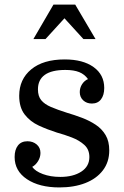

<svg xmlns="http://www.w3.org/2000/svg" viewBox="-20 -810 543 840"><path d="M244 -36Q300 -36 335.5 -59Q371 -82 371 -123Q371 -156 349 -176Q327 -196 294.5 -208.5Q262 -221 229 -230Q188 -243 150 -260.5Q112 -278 88 -309Q64 -340 64 -391Q64 -463 116.5 -506.5Q169 -550 263 -550Q343 -550 389.5 -516.5Q436 -483 436 -425Q436 -394 422 -375.5Q408 -357 382 -357Q359 -357 344 -371Q329 -385 329 -407Q329 -426 339 -441.5Q349 -457 365 -464Q350 -485 326.5 -494.5Q303 -504 266 -504Q206 -504 176 -482.5Q146 -461 146 -419Q146 -389 160.5 -371.5Q175 -354 203 -342Q231 -330 272 -317Q306 -307 339 -294.5Q372 -282 399 -264Q426 -246 442 -219Q458 -192 458 -152Q458 -101 430 -64.5Q402 -28 353 -9Q304 10 240 10Q152 10 98 -26Q44 -62 44 -123Q44 -155 58.5 -173.5Q73 -192 100 -192Q124 -192 140.5 -178Q157 -164 157 -141Q157 -122 146.5 -105Q136 -88 121 -80Q134 -61 167.5 -48.5Q201 -36 244 -36ZM398 -639 309 -790H214L126 -639H179L262 -730L345 -639Z"/></svg>

Font: Domine
Style: Regular
Weight: 400
Designer: Pablo Impallari, Rodrigo Fuenzalida, Brenda Gallo
Foundry: Pablo Impallari, Rodrigo Fuenzalida, Brenda Gallo
Version: Version 2.000